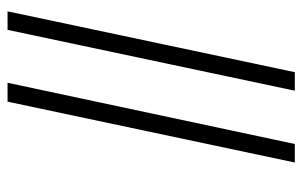

<svg xmlns="http://www.w3.org/2000/svg" viewBox="-166 -634 800 508"><g transform="rotate(-90 234.0 -380.0)"><path d="M58 0H107L269 -760H219ZM248 0H297L458 -760H409Z"/></g></svg>

Font: Noto Sans Condensed Light
Style: Italic
Weight: 300
Width: 3
Italic angle: -12°
Designer: Monotype Design Team
Foundry: Monotype Imaging Inc.
Version: Version 2.013